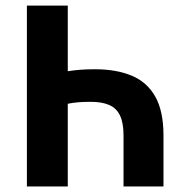

<svg xmlns="http://www.w3.org/2000/svg" viewBox="-20 -672 670 692"><path d="M76.9 0V-651.8H224.3V-415.3Q246.2 -418.7 268.1 -420.5Q290.1 -422.4 322.4 -422.4Q399.3 -422.4 454.6 -399.3Q509.9 -376.3 539.6 -323.9Q569.2 -271.5 569.2 -183.9V0H425.2V-183.9Q425.2 -228.7 412.7 -255.3Q400.2 -281.8 374.1 -293.4Q348 -305 307.2 -305Q279 -305 259.5 -303.2Q240 -301.3 224.3 -298V0Z"/></svg>

Font: Source Sans 3 Variable
Style: Regular
Weight: 200
Designer: Paul D. Hunt
Foundry: Adobe Systems Incorporated
Version: Version 3.026